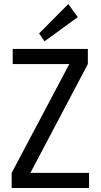

<svg xmlns="http://www.w3.org/2000/svg" viewBox="-20 -933 499 953"><path d="M201 -728 174 -767 319 -913 366 -848ZM422 -75V0H38V-75L324 -615H43V-690H416V-615L131 -75Z"/></svg>

Font: exo2condensed_r
Style: Regular
Weight: 400
Width: 3
Designer: Natanael Gama
Version: Version 1.001;PS 001.001;hotconv 1.0.70;makeotf.lib2.5.58329